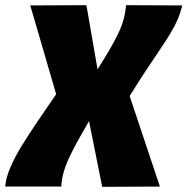

<svg xmlns="http://www.w3.org/2000/svg" viewBox="-41 -721 724 742"><path d="M354 1 303 -253Q281 -215 262 -181Q243 -147 228.5 -116.5Q214 -86 205.5 -57Q197 -28 196 0H-21Q-18 -34 -1 -74Q16 -114 43.5 -158.5Q71 -203 105 -253Q139 -303 176 -357L76 -700L293 -701L336 -453Q360 -491 379.5 -524Q399 -557 413.5 -586.5Q428 -616 436 -644Q444 -672 446 -701L663 -700Q657 -673 646 -647Q635 -621 617.5 -592Q600 -563 576.5 -528.5Q553 -494 524 -450Q495 -406 460 -350L577 0Z"/></svg>

Font: Georama ExtraBold
Style: Italic
Weight: 800
Italic angle: -9°
Version: Version 1.001